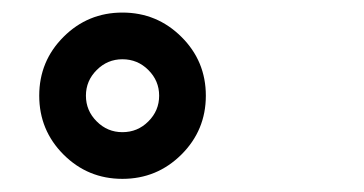

<svg xmlns="http://www.w3.org/2000/svg" viewBox="-20 -381 570 301"><path d="M79.6 -138.7Q41.5 -176.8 41.5 -231Q41.5 -285.2 79.6 -323.2Q117.7 -361.3 171.9 -361.3Q226.1 -361.3 264.4 -323.2Q302.7 -285.2 302.7 -231Q302.7 -176.8 264.4 -138.7Q226.1 -100.6 171.9 -100.6Q117.7 -100.6 79.6 -138.7ZM171.9 -173.8Q195.8 -173.8 212.6 -190.7Q229.5 -207.5 229.5 -231Q229.5 -254.4 212.6 -271.2Q195.8 -288.1 171.9 -288.1Q148.4 -288.1 131.6 -271.2Q114.7 -254.4 114.7 -231Q114.7 -207.5 131.6 -190.7Q148.4 -173.8 171.9 -173.8Z"/></svg>

Font: AzarMehrMonospaced
Style: SerifBold
Weight: 1
Designer: Amin Abedi
Version: Version 1.00